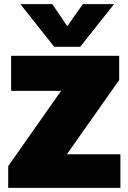

<svg xmlns="http://www.w3.org/2000/svg" viewBox="-20 -916 624 936"><path d="M244.1 -688 79.1 -896H234.9L308.1 -788.1L383.8 -896H536.1L371.1 -688ZM20 0V-106L277.8 -473.1H34.2V-644H561V-525.9L306.2 -164.1H566.9V0Z"/></svg>

Font: Kanit ExtraBold
Style: Regular
Weight: 800
Designer: Katatrad Team
Foundry: CadsonDemak
Version: Version 1.000;PS 001.000;hotconv 1.0.88;makeotf.lib2.5.64775